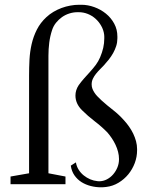

<svg xmlns="http://www.w3.org/2000/svg" viewBox="-20 -776 622 809"><path d="M24.4 0V-32.2L102.5 -45.9V-457.5Q102.5 -490.7 104.2 -524.4Q106 -558.1 113.3 -590.1Q120.6 -622.1 135.3 -651.1Q149.9 -680.2 175.8 -704.1Q189 -716.3 205.3 -726.1Q221.7 -735.8 239.5 -742.4Q257.3 -749 276.1 -752.4Q294.9 -755.9 313.5 -755.9H322.8Q350.1 -755.9 377.2 -746.1Q404.3 -736.3 426 -718.8Q447.8 -701.2 461.2 -676.5Q474.6 -651.9 474.6 -622.1V-614.7Q474.6 -597.7 469.7 -582.3Q464.8 -566.9 456.8 -552.5Q448.7 -538.1 438.5 -525.1Q428.2 -512.2 417.5 -500.5Q409.7 -492.2 400.9 -483.4Q392.1 -474.6 384.3 -464.8Q376.5 -455.1 371.3 -444.1Q366.2 -433.1 366.2 -420.9V-419.9Q366.2 -410.2 369.6 -401.6Q373 -393.1 378.2 -385.3Q383.3 -377.4 389.9 -370.6Q396.5 -363.8 403.3 -357.4L407.2 -353.5Q431.6 -331.5 456.5 -312.3Q481.4 -293 503.4 -268.1Q514.2 -256.3 523.9 -242.4Q533.7 -228.5 541.3 -212.9Q548.8 -197.3 553.2 -180.9Q557.6 -164.6 557.6 -147.9V-142.6Q557.6 -115.2 547.9 -89.1Q538.1 -63 520.8 -41.7Q503.4 -20.5 479.5 -6.1Q455.6 8.3 427.7 11.7Q416.5 13.2 405.3 13.2Q383.8 13.2 362.5 7.8Q341.3 2.4 323.7 -8.5Q306.2 -19.5 293.9 -36.9Q281.7 -54.2 278.3 -78.1L299.8 -91.8Q302.7 -74.7 311.5 -60.8Q320.3 -46.9 332.8 -36.9Q345.2 -26.9 360.1 -20.5Q375 -14.2 390.6 -12.7L397.5 -12.2Q415 -12.2 430.4 -20.3Q445.8 -28.3 457 -41.5Q468.3 -54.7 474.9 -71Q481.4 -87.4 481.4 -104.5V-106.4Q481.4 -121.1 477.5 -136.2Q473.6 -151.4 466.8 -165.8Q460 -180.2 451.2 -193.4Q442.4 -206.5 432.6 -217.8Q408.2 -242.7 379.2 -264.9Q350.1 -287.1 325.2 -312Q297.9 -339.4 297.9 -373.5Q297.9 -384.8 301.3 -395.8Q304.7 -406.7 311.5 -417Q322.3 -432.1 334.7 -446Q347.2 -460 359.6 -473.6Q372.1 -487.3 383.3 -502.2Q394.5 -517.1 401.9 -534.7Q410.6 -555.2 415 -574.5Q419.4 -593.8 419.4 -614.3Q419.4 -618.2 419.4 -622.1Q419.4 -626 418.9 -629.9Q416.5 -649.4 406.7 -666.7Q397 -684.1 382.6 -697Q368.2 -710 349.9 -717.3Q331.5 -724.6 312 -724.6H306.6Q289.1 -724.6 272.2 -719.2Q255.4 -713.9 241.2 -703.9Q227.1 -693.8 216.1 -680.2Q205.1 -666.5 199.7 -649.9Q190.9 -623.5 187.5 -596.2Q184.1 -568.8 184.1 -541V-45.9L255.9 -32.2V0Z"/></svg>

Font: Saysettha OT
Style: Regular
Weight: 400
Designer: John M. Durdin and Silvain Dupertuis
Foundry: Lao Script for Windows
Version: Version 2.000